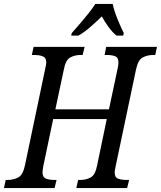

<svg xmlns="http://www.w3.org/2000/svg" viewBox="-38 -951 814 971"><path d="M-18 0 -9 -41H1Q30 -41 54 -53.5Q78 -66 88 -114L190 -600Q196 -626 196 -635Q196 -659 178.5 -666Q161 -673 135 -673H123L132 -714H390L380 -673H369Q341 -673 317.5 -660.5Q294 -648 285 -600L242 -398H513L557 -605Q561 -622 561 -635Q561 -660 544.5 -666.5Q528 -673 502 -673H491L499 -714H756L747 -673H736Q708 -673 684 -660.5Q660 -648 650 -600L547 -111Q546 -104 544 -94.5Q542 -85 542 -79Q542 -54 559 -47.5Q576 -41 603 -41H615L605 0H348L357 -41H369Q397 -41 420.5 -53.5Q444 -66 453 -114L502 -349H231L181 -111Q180 -104 178.5 -94.5Q177 -85 177 -79Q177 -55 193.5 -48Q210 -41 237 -41H248L238 0ZM325 -784Q342 -803 364.5 -829Q387 -855 408.5 -882Q430 -909 444 -931H532Q539 -897 556 -855Q573 -813 588 -784L585 -771H551Q530 -788 510.5 -815Q491 -842 477 -868Q449 -841 419.5 -815Q390 -789 359 -771H322Z"/></svg>

Font: Noto Serif Condensed
Style: Italic
Weight: 400
Width: 3
Italic angle: -12°
Designer: Monotype Design Team
Foundry: Monotype Imaging Inc.
Version: Version 2.014; ttfautohint (v1.8.4.7-5d5b)